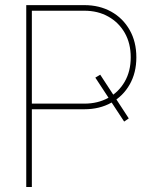

<svg xmlns="http://www.w3.org/2000/svg" viewBox="-20 -748 600 768"><path d="M380.9 -449.2 495.1 -274.4 476.6 -261.7 361.3 -437.5ZM85 0V-727.5H317.4Q377.9 -727.5 424.8 -701.4Q471.7 -675.3 498.5 -628.2Q525.4 -581.1 525.4 -518.6Q525.4 -457 498.8 -410.2Q472.2 -363.3 425.3 -337.2Q378.4 -311 317.4 -311H96.7V-333.5H317.4Q371.6 -333.5 413.3 -356.7Q455.1 -379.9 479 -421.6Q502.9 -463.4 502.9 -518.6Q502.9 -574.7 479 -616.5Q455.1 -658.2 413.3 -681.6Q371.6 -705.1 317.4 -705.1H107.4V0Z"/></svg>

Font: Inter 28pt Thin
Style: Regular
Weight: 250
Designer: Rasmus Andersson
Foundry: rsms
Version: Version 4.001;git-66647c0bb